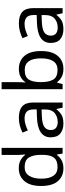

<svg xmlns="http://www.w3.org/2000/svg" viewBox="771 -1571 810 2392"><g transform="rotate(-90 1176.0 -375.0)"><path d="M275 10Q175 10 115 -59.5Q55 -129 55 -267Q55 -405 115.5 -475.5Q176 -546 276 -546Q338 -546 377.5 -523Q417 -500 442 -467H448Q447 -480 444.5 -505.5Q442 -531 442 -546V-760H530V0H459L446 -72H442Q418 -38 378 -14Q338 10 275 10ZM289 -63Q374 -63 408.5 -109.5Q443 -156 443 -250V-266Q443 -366 410 -419.5Q377 -473 288 -473Q217 -473 181.5 -416.5Q146 -360 146 -265Q146 -169 181.5 -116Q217 -63 289 -63Z M903 -545Q1001 -545 1048 -502Q1095 -459 1095 -365V0H1031L1014 -76H1010Q975 -32 936.5 -11Q898 10 830 10Q757 10 709 -28.5Q661 -67 661 -149Q661 -229 724 -272.5Q787 -316 918 -320L1009 -323V-355Q1009 -422 980 -448Q951 -474 898 -474Q856 -474 818 -461.5Q780 -449 747 -433L720 -499Q755 -518 803 -531.5Q851 -545 903 -545ZM929 -259Q829 -255 790.5 -227Q752 -199 752 -148Q752 -103 779.5 -82Q807 -61 850 -61Q918 -61 963 -98.5Q1008 -136 1008 -214V-262Z M1349 -575Q1349 -541 1347.5 -511.5Q1346 -482 1344 -465H1349Q1372 -499 1412 -522Q1452 -545 1515 -545Q1615 -545 1675.5 -475.5Q1736 -406 1736 -268Q1736 -130 1675 -60Q1614 10 1515 10Q1452 10 1412 -13Q1372 -36 1349 -68H1342L1324 0H1261V-760H1349ZM1500 -472Q1415 -472 1382 -423Q1349 -374 1349 -271V-267Q1349 -168 1381.5 -115.5Q1414 -63 1502 -63Q1574 -63 1609.5 -116Q1645 -169 1645 -269Q1645 -472 1500 -472Z M2079 -545Q2177 -545 2224 -502Q2271 -459 2271 -365V0H2207L2190 -76H2186Q2151 -32 2112.5 -11Q2074 10 2006 10Q1933 10 1885 -28.5Q1837 -67 1837 -149Q1837 -229 1900 -272.5Q1963 -316 2094 -320L2185 -323V-355Q2185 -422 2156 -448Q2127 -474 2074 -474Q2032 -474 1994 -461.5Q1956 -449 1923 -433L1896 -499Q1931 -518 1979 -531.5Q2027 -545 2079 -545ZM2105 -259Q2005 -255 1966.5 -227Q1928 -199 1928 -148Q1928 -103 1955.5 -82Q1983 -61 2026 -61Q2094 -61 2139 -98.5Q2184 -136 2184 -214V-262Z"/></g></svg>

Font: Noto Sans Masaram Gondi
Style: Regular
Weight: 400
Designer: Ek Type & Mukund Gokhale
Foundry: Ek Type
Version: Version 1.004; ttfautohint (v1.8.4.7-5d5b)